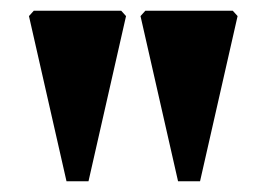

<svg xmlns="http://www.w3.org/2000/svg" viewBox="-20 -752 497 358"><path d="M312 -414 242 -722 251 -732H414L423 -722L353 -414ZM104 -414 34 -722 43 -732H206L215 -722L145 -414Z"/></svg>

Font: Platypi ExtraBold
Style: Regular
Weight: 800
Designer: David Sargent
Foundry: Bolt Cutter Type
Version: Version 1.200; ttfautohint (v1.8.4.7-5d5b)